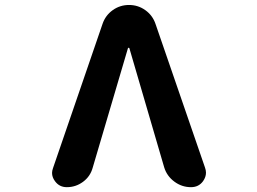

<svg xmlns="http://www.w3.org/2000/svg" viewBox="-20 -776 1040 776"><path d="M752 -19.5Q714.8 -19.5 684.6 -42Q654.3 -64.5 643.6 -99.6L502.9 -581.1Q502 -583 500 -583Q498 -583 497.1 -581.1L354.5 -97.7Q344.7 -62.5 315.4 -41Q286.1 -19.5 250 -19.5Q219.7 -19.5 202.1 -43.9Q190.4 -59.6 190.4 -77.1Q190.4 -85.9 194.3 -96.7L394.5 -679.7Q406.2 -713.9 435.5 -734.9Q464.8 -755.9 501.5 -755.9Q538.1 -755.9 567.4 -734.9Q596.7 -713.9 608.4 -679.7L808.6 -98.6Q812.5 -87.9 812.5 -78.1Q812.5 -60.5 800.8 -43.9Q783.2 -19.5 752 -19.5Z"/></svg>

Font: Rounded-X Mgen+ 1mn bold
Style: Bold
Weight: 700
Designer: [Source Han Sans]
Ryoko NISHIZUKA  (kana & ideographs); Paul D. Hunt (Latin, Greek & Cyrillic); Wenlong ZHANG  (bopomofo
Version: Version 1.059.20150602